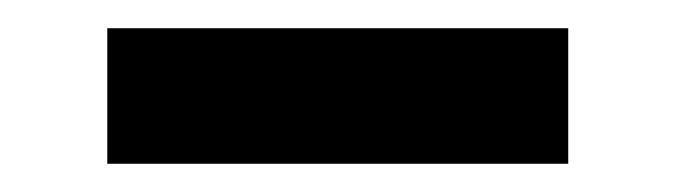

<svg xmlns="http://www.w3.org/2000/svg" viewBox="-20 -623 478 136"><path d="M382.5 -507H56V-603H382.5Z"/></svg>

Font: Lucymar Sans
Style: Bold Italic
Weight: 700
Italic angle: -10°
Foundry: The League of Moveable Type (original font) / Main changes by Cristiano Sobral with portions from Mirco Monsees
Version: Version 2.00;August 30, 2020;FontCreator 13.0.0.2681 64-bit